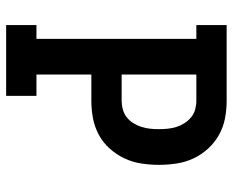

<svg xmlns="http://www.w3.org/2000/svg" viewBox="-88 -688 775 640"><g transform="rotate(90 300.0 -367.5)"><path d="M63 0V-101H109V-634H63V-735H316Q345 -735 374 -729.5Q403 -724 429 -709.5Q455 -695 475 -673Q495 -651 507.5 -624.5Q520 -598 524.5 -568.5Q529 -539 529 -509Q529 -480 524.5 -450.5Q520 -421 507.5 -394.5Q495 -368 475 -345.5Q455 -323 429 -309Q403 -295 374 -289.5Q345 -284 316 -284H228V-101H299V0ZM316 -385Q330 -385 344.5 -389Q359 -393 370.5 -402Q382 -411 390 -424Q398 -437 402.5 -451Q407 -465 408.5 -480Q410 -495 410 -509Q410 -524 408.5 -539Q407 -554 402.5 -568Q398 -582 390 -594.5Q382 -607 370.5 -616.5Q359 -626 344.5 -630Q330 -634 316 -634H228V-385Z"/></g></svg>

Font: Iosevka Etoile
Style: Bold
Weight: 700
Designer: Belleve Invis
Foundry: Belleve Invis
Version: Version 28.1.0; ttfautohint (v1.8.4)